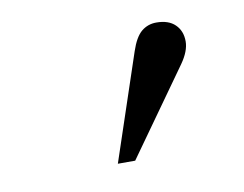

<svg xmlns="http://www.w3.org/2000/svg" viewBox="-40 -783 413 325"><g transform="rotate(-10 166.5 -621.0)"><path d="M169.4 -508.8H139.6L200.7 -691.4Q208.5 -714.8 219.5 -723.9Q230.5 -732.9 245.1 -732.9Q266.1 -732.9 277.3 -721.9Q288.6 -710.9 288.6 -692.9Q288.6 -676.3 274.4 -656.2Z"/></g></svg>

Font: XB Kayhan
Style: Italic
Weight: 400
Italic angle: -12°
Designer: Behnam
Foundry: Irmug
Version: Version 7.300 2009